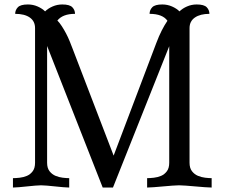

<svg xmlns="http://www.w3.org/2000/svg" viewBox="-20 -840 1008 860"><path d="M829 -111Q829 -87 840 -73Q851 -59 866.5 -52.5Q882 -46 899 -44Q916 -42 928 -42V0Q918 0 897.5 -1.5Q877 -3 855 -5Q833 -7 812.5 -8.5Q792 -10 782 -10Q772 -10 752 -8.5Q732 -7 710.5 -5Q689 -3 669 -1.5Q649 0 639 0V-42Q652 -42 669.5 -44Q687 -46 702 -52.5Q717 -59 727.5 -73Q738 -87 738 -111V-633L486 0H440L191 -634V-111Q191 -87 202 -73Q213 -59 228.5 -52.5Q244 -46 261 -44Q278 -42 290 -42V0Q280 0 263 -1.5Q246 -3 227 -5Q208 -7 191 -8.5Q174 -10 164 -10Q154 -10 137 -8.5Q120 -7 101 -5Q82 -3 65 -1.5Q48 0 38 0V-42Q51 -42 68.5 -44Q86 -46 101 -52.5Q116 -59 126.5 -73Q137 -87 137 -111V-714Q137 -745 113.5 -761.5Q90 -778 48 -778Q48 -795 60 -807.5Q72 -820 105 -820Q128 -820 148.5 -811Q169 -802 182 -789Q195 -802 215.5 -811Q236 -820 259 -820Q292 -820 304 -807.5Q316 -795 316 -778Q261 -778 237 -748Q247 -738 257 -722.5Q267 -707 276 -690Q285 -673 292 -655.5Q299 -638 304 -625L489 -143L680 -647Q692 -679 704.5 -703.5Q717 -728 730 -747Q708 -778 650 -778Q650 -795 662 -807.5Q674 -820 707 -820Q730 -820 750.5 -811Q771 -802 784 -789Q797 -802 817.5 -811Q838 -820 861 -820Q894 -820 906 -807.5Q918 -795 918 -778Q877 -778 853 -761.5Q829 -745 829 -714Z"/></svg>

Font: Milonga
Style: Regular
Weight: 400
Designer: Pablo Impallari, Brenda Gallo, Rodrigo Fuenzalida
Foundry: Pablo Impallari, Brenda Gallo, Rodrigo Fuenzalida
Version: Version 1.000; ttfautohint (v0.93) -l 8 -r 50 -G 200 -x 14 -